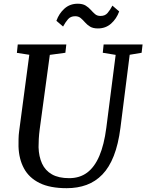

<svg xmlns="http://www.w3.org/2000/svg" viewBox="-20 -976 767 1006"><path d="M659.5 -689 611 -306Q600 -220 576.2 -159.5Q552.5 -99 516.5 -61.8Q480.5 -24.5 433.5 -7.2Q386.5 10 329.5 10Q242 10 187 -17.2Q132 -44.5 105.5 -93.8Q79 -143 77 -208.5Q77 -227.5 77.2 -248Q77.5 -268.5 80.5 -290L133.5 -689L68.5 -699L73 -743H327.5L322.5 -699.5L241 -688.5L188 -298.5Q184.5 -271.5 183.2 -248Q182 -224.5 182 -204.5Q183.5 -156 200.2 -119.2Q217 -82.5 252 -62.5Q287 -42.5 342.5 -42.5Q397.5 -42.5 436.5 -71.5Q475.5 -100.5 500.5 -159Q525.5 -217.5 537 -306L586 -688.5L518.5 -699.5L523 -743H727L722 -699.5ZM493 -827Q467.5 -827 452 -836.5Q436.5 -846 425.5 -858.8Q414.5 -871.5 403 -881.2Q391.5 -891 374 -891Q350 -891 336.5 -875.5Q323 -860 310.5 -837L275.5 -867Q289.5 -906 318 -931.2Q346.5 -956.5 387 -956.5Q413 -956.5 428.8 -946.8Q444.5 -937 455.5 -924.5Q466.5 -912 477.8 -902.2Q489 -892.5 506 -892.5Q530 -892 543.5 -907.8Q557 -923.5 569 -946.5L604.5 -916Q590.5 -877.5 562 -852.2Q533.5 -827 493 -827Z"/></svg>

Font: Merriweather Light 18pt
Style: Italic
Weight: 400
Italic angle: -7.8°
Version: Version 2.101